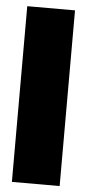

<svg xmlns="http://www.w3.org/2000/svg" viewBox="-51 -719 339 749"><g transform="rotate(5 118.5 -344.0)"><path d="M212 0H25V-688H212Z"/></g></svg>

Font: CostaRica
Style: Normal
Weight: 900
Version: Version 1.3